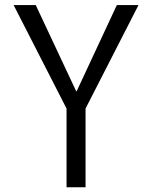

<svg xmlns="http://www.w3.org/2000/svg" viewBox="-20 -540 616 779"><path d="M35.2 -519.5H125L289.1 -169.9H291L454.1 -519.5H542L327.1 -99.6V219.7H250V-99.6Z"/></svg>

Font: GenEi M Gothic v2 Regular
Style: Regular
Weight: 400
Version: Version 2.0